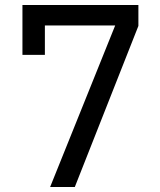

<svg xmlns="http://www.w3.org/2000/svg" viewBox="-20 -750 640 770"><path d="M181 0 442 -648H160V-530H70V-730H535V-646L280 0Z"/></svg>

Font: Liga JetBrainsMono Nerd Font
Style: Regular
Weight: 400
Designer: Philipp Nurullin, Konstantin Bulenkov
Foundry: JetBrains
Version: Version 2.225; ttfautohint (v1.8.3)